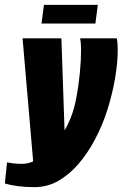

<svg xmlns="http://www.w3.org/2000/svg" viewBox="-63 -653 505 791"><path d="M79 118Q42 118 11.5 114Q-19 110 -43 103L-34 16Q-23 18 -8.5 20Q6 22 27 22Q65 22 103.5 -4.5Q142 -31 174.5 -73.5Q207 -116 226 -162Q242 -200 251.5 -250Q261 -300 266 -352.5Q271 -405 271 -448Q271 -462 270 -474Q269 -486 267 -495H418Q422 -478 422 -448Q422 -394 411 -330Q400 -266 379.5 -201Q359 -136 328 -78Q299 -23 261 21.5Q223 66 177.5 92Q132 118 79 118ZM77 51 30 -495H190L206 -27ZM108 -556 118 -633H340L330 -556Z"/></svg>

Font: Alumni Sans Black
Style: Italic
Weight: 900
Italic angle: -8°
Version: Version 1.016